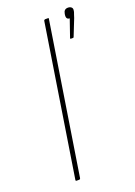

<svg xmlns="http://www.w3.org/2000/svg" viewBox="-136 -751 567 807"><g transform="rotate(-20 148.0 -348.0)"><path d="M62 0Q57 0 58 -5L164 -679Q166 -683 170 -683H181Q187 -683 185 -679L79 -5Q78 0 73 0ZM244 -569Q242 -569 241 -570Q240 -571 241 -573L268 -651Q261 -651 257 -655.5Q253 -660 254 -671L255 -677Q258 -696 276 -696Q285 -696 291 -691Q297 -686 295 -676L294 -670Q292 -666 290.5 -660Q289 -654 286 -646L257 -573Q256 -569 253 -569Z"/></g></svg>

Font: Sofia Sans Semi Condensed Thin
Style: Italic
Weight: 250
Italic angle: -9°
Version: Version 4.100